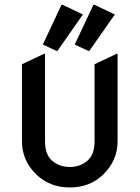

<svg xmlns="http://www.w3.org/2000/svg" viewBox="-20 -785 592 814"><path d="M376 -764.6H380.9L466.8 -723.6L358.9 -569.3H354L296.9 -596.2ZM240.7 -764.6H245.6L331.5 -723.6L223.6 -569.3H218.8L161.6 -596.2ZM478.5 -556.6V-185.5Q478.5 -105 418 -45.4Q361.3 9.8 275.9 9.8Q191.4 9.8 133.8 -45.4Q73.2 -104 73.2 -185.5V-512.7L166 -556.6H170.9V-185.5Q170.9 -129.4 201.4 -103.3Q231.9 -77.1 275.9 -77.1Q319.8 -77.1 350.3 -103.3Q380.9 -129.4 380.9 -185.5V-512.7L473.6 -556.6Z"/></svg>

Font: Nova Round
Style: Book
Weight: 400
Version: Version 2.000